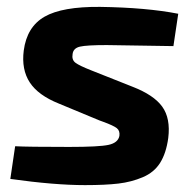

<svg xmlns="http://www.w3.org/2000/svg" viewBox="-20 -527 567 558"><path d="M269 -177 151 -226Q91 -250 66.5 -287.5Q42 -325 49 -380Q58 -449 109.5 -478.5Q161 -508 271 -507Q406 -505 498 -487L484 -393Q292 -396 290 -396Q232 -396 212.5 -391.5Q193 -387 191 -370Q188 -353 199.5 -344.5Q211 -336 244 -323L365 -275Q427 -251 451.5 -217Q476 -183 469 -126Q463 -82 445.5 -54Q428 -26 395 -12Q362 2 324 6.5Q286 11 227 11Q138 11 10 -7L24 -102Q60 -100 181 -100Q268 -100 295.5 -106Q323 -112 327 -132Q329 -147 319.5 -154.5Q310 -162 280 -173Q277 -174 274.5 -175Q272 -176 269 -177Z"/></svg>

Font: Ezarion
Style: Bold Italic
Weight: 700
Italic angle: -8°
Designer: Natanael Gama
Version: Version 1.001;PS 001.001;hotconv 1.0.70;makeotf.lib2.5.58329